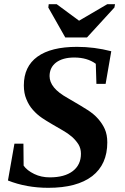

<svg xmlns="http://www.w3.org/2000/svg" viewBox="-20 -888 596 918"><path d="M211 10Q106 10 18 -25L49 -201H92L93 -96Q109 -73 144 -56Q177 -40 218 -40Q289 -40 328 -70Q367 -100 367 -153Q367 -178 355 -198Q342 -218 324 -234Q304 -251 281 -264Q265 -273 231 -293Q197 -313 181 -324Q156 -341 137 -363Q118 -384 106 -414Q94 -442 94 -480Q94 -570 159 -617Q224 -664 348 -664Q431 -664 512 -643L485 -487H441L438 -583Q397 -613 335 -613Q280 -613 248 -589Q217 -565 217 -524Q217 -496 238 -470Q259 -444 304 -419Q373 -379 399 -362Q430 -342 449 -320Q470 -296 481 -271Q493 -244 493 -207Q493 -102 421 -46Q348 10 211 10ZM530 -868 527 -852 396 -709H292L211 -852L213 -868H251L358 -789L493 -868Z"/></svg>

Font: Libra Serif Modern
Style: Bold Italic
Weight: 700
Italic angle: -12°
Designer: Stefan Peev, Context Ltd
Foundry: Stefan Peev, Context Ltd
Version: Version 1.000